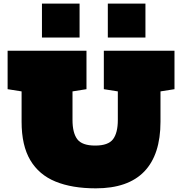

<svg xmlns="http://www.w3.org/2000/svg" viewBox="-20 -1030 1004 1059"><path d="M508.3 8.8Q377.4 8.8 286.1 -28.6Q194.8 -65.9 147 -146.7Q99.1 -227.5 99.1 -358.4V-525.9L22 -538.1V-750H457V-538.1L379.9 -525.9V-368.2Q379.9 -297.4 406.2 -262.2Q432.6 -227.1 504.9 -227.1Q577.1 -227.1 603.5 -262.2Q629.9 -297.4 629.9 -368.2V-525.9L552.7 -538.1V-750H942.4V-538.1L865.2 -525.9V-358.4Q865.2 -177.2 775.9 -84.2Q686.5 8.8 508.3 8.8ZM574.7 -822.8V-1010.3H782.2V-822.8ZM211.4 -822.8V-1010.3H418.9V-822.8Z"/></svg>

Font: Holtwood One SC
Style: Regular
Weight: 400
Designer: Vernon Adams
Foundry: Vernon Adams
Version: Version 1.100; ttfautohint (v1.8.4.7-5d5b)